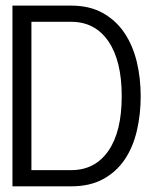

<svg xmlns="http://www.w3.org/2000/svg" viewBox="-20 -657 586 677"><path d="M476.1 -317.9Q476.1 -253.9 462.6 -196Q449.2 -138.2 419.7 -94.5Q390.1 -50.8 343.5 -25.4Q296.9 0 231 0H23.9V-637.2H231Q295.9 -637.2 342.5 -611.1Q389.2 -585 418.7 -541Q448.2 -497.1 462.2 -439.5Q476.1 -381.8 476.1 -317.9ZM409.2 -317.9Q409.2 -442.9 362.1 -511.5Q314.9 -580.1 231 -580.1H90.8V-57.1H231Q314.9 -57.1 362.1 -125Q409.2 -192.9 409.2 -317.9Z"/></svg>

Font: Anonymous Pro
Style: Regular
Weight: 400
Monospace: yes
Designer: Mark Simonson
Version: Version 1.003